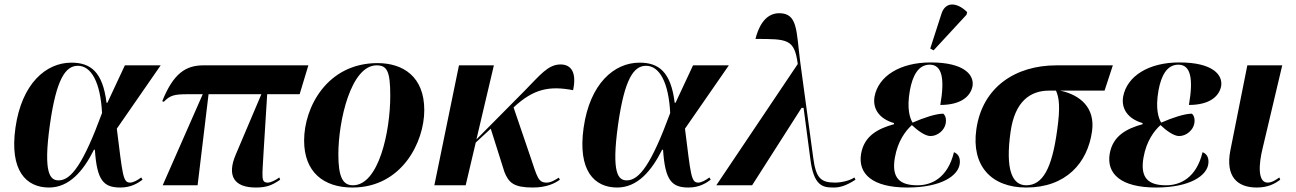

<svg xmlns="http://www.w3.org/2000/svg" viewBox="-20 -828 5793 858"><path d="M199 10C289 10 352 -63 400 -159H404C413 -21 443 10 518 10C566 10 597 -10 617 -25L611 -35C594 -22 575 -12 561 -12C529 -12 528 -47 502 -253L698 -536H538L460 -369H456C439 -507 385 -548 299 -548C185 -548 77 -454 49 -257C22 -65 97 10 199 10ZM242 -22C205 -22 172 -50 203 -271C232 -476 273 -534 328 -534C388 -534 429 -460 436 -323C352 -95 298 -22 242 -22Z M707 0H863L912 -407H1148L1033 -136C993 -41 1027 10 1123 10C1171 10 1196 0 1232 -25L1228 -35C1211 -22 1189 -12 1177 -12C1145 -12 1152 -35 1158 -151L1174 -407H1319L1358 -536H889C810 -536 755 -500 705 -376L712 -373C740 -402 758 -407 820 -407H886Z M1555 10C1775 10 1876 -192 1876 -336C1876 -485 1782 -546 1667 -546C1443 -546 1339 -350 1339 -200C1339 -59 1426 10 1555 10ZM1557 0C1511 0 1492 -39 1492 -138C1492 -288 1548 -536 1663 -536C1710 -536 1724 -509 1724 -400C1724 -241 1673 0 1557 0Z M1921 0H2061L2106 -191L2173 -253L2234 -60C2253 -11 2277 10 2361 10C2423 10 2460 -9 2482 -25L2477 -34C2462 -25 2443 -12 2423 -12C2385 -12 2381 -36 2350 -128L2275 -348C2365 -432 2436 -445 2541 -425C2558 -505 2532 -540 2485 -540C2429 -540 2393 -492 2326 -424L2109 -205L2187 -536H2031Z M2738 10C2828 10 2891 -63 2939 -159H2943C2952 -21 2982 10 3057 10C3105 10 3136 -10 3156 -25L3150 -35C3133 -22 3114 -12 3100 -12C3068 -12 3067 -47 3041 -253L3237 -536H3077L2999 -369H2995C2978 -507 2924 -548 2838 -548C2724 -548 2616 -454 2588 -257C2561 -65 2636 10 2738 10ZM2781 -22C2744 -22 2711 -50 2742 -271C2771 -476 2812 -534 2867 -534C2927 -534 2968 -460 2975 -323C2891 -95 2837 -22 2781 -22Z M3181 0H3341L3562 -346H3571L3601 -119C3616 4 3657 10 3705 10C3729 10 3757 5 3803 -25L3798 -35C3777 -20 3737 -12 3712 -12C3646 -12 3626 -34 3614 -124L3556 -551C3538 -689 3546 -769 3462 -769C3395 -769 3367 -699 3356 -654C3500 -654 3530 -654 3545 -542Z M4152 -603 4299 -762 4302 -774C4257 -818 4205 -823 4187 -766L4137 -611ZM4035 10C4188 10 4264 -44 4269 -98C4271 -118 4266 -139 4243 -148C4215 -32 4142 0 4080 0C4001 0 3963 -32 3979 -124C3992 -198 4027 -244 4055 -269C4078 -247 4113 -220 4138 -220C4171 -220 4201 -247 4206 -276C4210 -298 4204 -313 4195 -320C4163 -320 4108 -302 4058 -280C4047 -299 4031 -339 4046 -424C4058 -489 4083 -539 4135 -539C4191 -539 4202 -474 4182 -359C4274 -359 4317 -397 4326 -443C4334 -492 4291 -549 4139 -549C4002 -549 3905 -488 3888 -396C3879 -342 3909 -297 3975 -278V-273C3903 -253 3842 -221 3828 -141C3813 -52 3877 10 4035 10Z M4566 10C4743 10 4840 -99 4860 -241C4875 -348 4806 -404 4718 -423H4916L4953 -536H4701C4519 -536 4370 -440 4343 -250C4320 -88 4409 10 4566 10ZM4566 0C4503 0 4472 -70 4496 -239C4515 -374 4583 -423 4668 -423H4699C4713 -391 4719 -350 4704 -245C4681 -76 4640 0 4566 0Z M5146 10C5299 10 5375 -44 5380 -98C5382 -118 5377 -139 5354 -148C5326 -32 5253 0 5191 0C5112 0 5074 -32 5090 -124C5103 -198 5138 -244 5166 -269C5189 -247 5224 -220 5249 -220C5282 -220 5312 -247 5317 -276C5321 -298 5315 -313 5306 -320C5274 -320 5219 -302 5169 -280C5158 -299 5142 -339 5157 -424C5169 -489 5194 -539 5246 -539C5302 -539 5313 -474 5293 -359C5385 -359 5428 -397 5437 -443C5445 -492 5402 -549 5250 -549C5113 -549 5016 -488 4999 -396C4990 -342 5020 -297 5086 -278V-273C5014 -253 4953 -221 4939 -141C4924 -52 4988 10 5146 10Z M5596 10C5645 10 5676 -6 5701 -25L5697 -35C5685 -27 5666 -12 5645 -12C5598 -12 5606 -99 5622 -164L5710 -536H5554L5478 -155C5456 -40 5508 10 5596 10Z"/></svg>

Font: Noto Serif Display
Style: Bold Italic
Weight: 700
Italic angle: -12°
Designer: Monotype Design Team
Foundry: Monotype Imaging Inc.
Version: Version 2.009